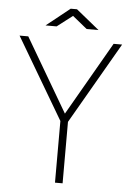

<svg xmlns="http://www.w3.org/2000/svg" viewBox="-59 -924 665 968"><g transform="rotate(5 273.5 -440.0)"><path d="M256.5 0V-312L14 -723H58L276 -351L490 -723H533L295 -311V0ZM140 -785.5 259 -880.5H291L408 -785.5H348L274 -845.5L196 -785.5Z"/></g></svg>

Font: Public Sans Thin Thin
Style: Regular
Weight: 250
Version: Version 2.001